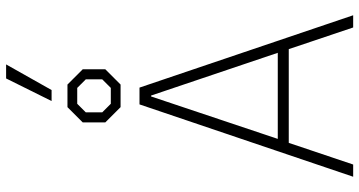

<svg xmlns="http://www.w3.org/2000/svg" viewBox="-294 -883 1177 629"><g transform="rotate(-90 294.5 -568.5)"><path d="M267 -700H322L559 0H519L448 -211H141L70 0H30ZM436 -247 296 -662H293L154 -247ZM208 -812V-886L258 -936H332L382 -886V-812L332 -762H258ZM321 -794 349 -822V-876L321 -904H269L241 -876V-822L269 -794ZM352 -1137H398L314 -988H278Z"/></g></svg>

Font: Chakra Petch ExtraLight
Style: Regular
Weight: 275
Designer: Katatrad Aksorn Co.,Ltd.
Foundry: Cadson Demak Co.,Ltd.
Version: Version 1.000; ttfautohint (v1.6)